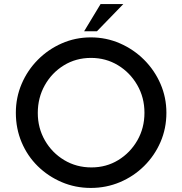

<svg xmlns="http://www.w3.org/2000/svg" viewBox="-20 -917 896 945"><path d="M58 -362Q58 -437 86.5 -504Q115 -571 166 -622.5Q217 -674 284 -703.5Q351 -733 427 -733Q503 -733 570.5 -703.5Q638 -674 689.5 -622.5Q741 -571 770 -504Q799 -437 799 -362Q799 -285 770 -218Q741 -151 689.5 -100Q638 -49 570.5 -20.5Q503 8 427 8Q351 8 284 -20.5Q217 -49 166 -99Q115 -149 86.5 -216.5Q58 -284 58 -362ZM166 -361Q166 -287 201 -226Q236 -165 296 -129Q356 -93 430 -93Q503 -93 562 -129Q621 -165 656 -226Q691 -287 691 -362Q691 -437 655.5 -498.5Q620 -560 560.5 -596Q501 -632 428 -632Q354 -632 294.5 -595.5Q235 -559 200.5 -497.5Q166 -436 166 -361ZM587 -897 457 -763H394L475 -897Z"/></svg>

Font: Reem Kufi Fun
Style: Regular
Weight: 400
Designer: Khaled Hosny
Version: Version 1.005